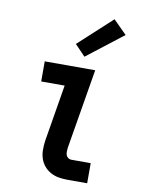

<svg xmlns="http://www.w3.org/2000/svg" viewBox="-87 -843 675 903"><g transform="rotate(10 250.0 -391.0)"><path d="M300 0Q278 0 257 -3.5Q236 -7 218 -17Q200 -27 187 -42.5Q174 -58 167.5 -77.5Q161 -97 161 -119Q161 -141 164 -163L209 -434H97V-530H338L274 -147Q273 -138 273 -129.5Q273 -121 275.5 -113.5Q278 -106 285 -101Q292 -96 300 -96H393V0ZM277 -584 227 -636 386 -782 450 -718Z"/></g></svg>

Font: Iosevka Curly Slab Oblique
Style: Bold
Weight: 700
Italic angle: -9°
Monospace: yes
Designer: Belleve Invis
Foundry: Belleve Invis
Version: Version 11.1.0; ttfautohint (v1.8.3)